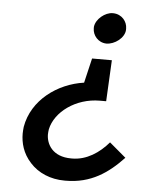

<svg xmlns="http://www.w3.org/2000/svg" viewBox="-52 -764 673 822"><g transform="rotate(5 284.0 -353.0)"><path d="M462 -652C462 -655 462 -657 462 -659C462 -688 439 -718 402 -719C401 -719 400 -719 399 -719C367 -719 328 -688 324 -654C324 -651 324 -649 324 -647C324 -618 347 -588 383 -587C419 -587 460 -618 462 -652ZM170 -200C186 -276 274 -341 377 -341H404L413 -518H328L303 -412C190 -396 82 -318 62 -201C61 -191 60 -181 60 -172C60 -133 71 -88 107 -49C142 -10 195 13 256 13C258 13 259 13 261 13C369 13 442 -38 507 -107L436 -167C396 -120 342 -84 280 -84C279 -84 277 -84 276 -84C195 -84 168 -137 168 -178C168 -185 169 -192 170 -200Z"/></g></svg>

Font: Jost Medium
Style: Italic
Weight: 500
Italic angle: -5°
Version: Version 3.710